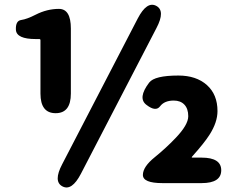

<svg xmlns="http://www.w3.org/2000/svg" viewBox="-20 -783 1013 821"><path d="M247 14Q207 -7 246 -81L569 -704Q608 -779 648 -758Q688 -737 649 -663L326 -40Q287 35 247 14ZM675 0Q591 0 591 -35Q591 -70 642 -111Q690 -150 730 -192Q785 -249 785 -286Q785 -318 768.5 -335.5Q752 -353 723 -353Q683 -353 664.5 -328.5Q646 -304 607 -334Q567 -363 618 -430Q641 -460 743 -460Q819 -460 864.5 -419.5Q910 -379 910 -308Q910 -260 876 -207Q854 -172 801 -113Q798 -109 803 -109H842Q926 -109 926 -55Q926 0 842 0ZM218 -299Q153 -299 153 -383V-611Q153 -616 148 -616H133Q51 -616 48 -655Q46 -694 70.5 -697.5Q95 -701 132 -720Q181 -745 232 -745Q283 -745 283 -661V-383Q283 -299 218 -299Z"/></svg>

Font: Resource Han Rounded KR Heavy
Style: Regular
Weight: 900
Designer: Cyano Hao (round all glyphs); Ryoko NISHIZUKA 西塚涼子 (kana, bopomofo & ideographs); Paul D. Hunt (Latin, Greek & Cyrillic)
Foundry: Cyano Hao
Version: 0.990